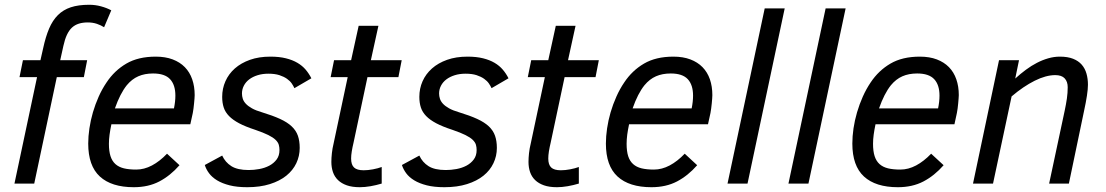

<svg xmlns="http://www.w3.org/2000/svg" viewBox="-20 -762 4589 797"><path d="M412.1 -648.9Q399.4 -657.2 382.1 -663.1Q364.7 -668.9 344.2 -668.9Q323.7 -668.9 307.4 -663.8Q291 -658.7 278.8 -647.5Q266.6 -636.2 257.8 -617.4Q249 -598.6 243.2 -571.8L230 -512.2H341.8L328.1 -441.9H215.8L122.1 0H40L133.8 -441.9H61L75.2 -512.2H147.9L159.2 -562Q169.4 -609.4 183.8 -643.3Q198.2 -677.2 220.2 -699.2Q242.2 -721.2 273.7 -731.7Q305.2 -742.2 350.1 -742.2Q375.5 -742.2 398.9 -735.8Q422.4 -729.5 441.9 -719.2Z M442.4 -246.1Q437.5 -223.1 434.8 -203.1Q432.1 -183.1 432.1 -165Q432.1 -134.3 438.7 -113.8Q445.3 -93.3 459.2 -80.8Q473.1 -68.4 494.4 -63.2Q515.6 -58.1 545.4 -58.1Q578.6 -58.1 610.8 -75.2Q643.1 -92.3 673.3 -124L725.1 -76.2Q687 -32.7 641.4 -8.8Q595.7 15.1 535.2 15.1Q442.9 15.1 394.5 -29.3Q346.2 -73.7 346.2 -166Q346.2 -195.8 351.1 -229Q356 -262.2 365.7 -295.7Q375.5 -329.1 389.6 -360.8Q403.8 -392.6 422.4 -419.9Q455.1 -469.2 504.4 -498Q553.7 -526.9 626.5 -526.9Q666.5 -526.9 696.8 -515.4Q727.1 -503.9 747.3 -483.2Q767.6 -462.4 777.8 -432.9Q788.1 -403.3 788.1 -367.2Q788.1 -362.3 787.4 -353Q786.6 -343.8 785.6 -333Q784.7 -322.3 783.2 -311.5Q781.7 -300.8 780.3 -293L770 -246.1ZM702.1 -312Q708 -340.3 708 -365.2Q708 -409.7 686 -433.3Q664.1 -457 615.2 -457Q580.6 -457 554 -445.3Q527.3 -433.6 506.3 -408.2Q478.5 -373.5 457 -312Z M902.3 -116.2Q915 -88.4 940.4 -72.3Q965.8 -56.2 1012.2 -56.2Q1033.7 -56.2 1056.4 -60.3Q1079.1 -64.5 1097.7 -74.2Q1116.2 -84 1128.2 -99.9Q1140.1 -115.7 1140.1 -139.2Q1140.1 -150.9 1137.2 -161.1Q1134.3 -171.4 1124 -181.4Q1113.8 -191.4 1093.8 -201.4Q1073.7 -211.4 1039.6 -223.1Q999 -236.3 972.7 -250.2Q946.3 -264.2 930.7 -280.3Q915 -296.4 908.7 -315.7Q902.3 -335 902.3 -359.9Q902.3 -394.5 915.8 -424.8Q929.2 -455.1 954.8 -477.8Q980.5 -500.5 1017.6 -513.7Q1054.7 -526.9 1102.5 -526.9Q1139.2 -526.9 1166.7 -520Q1194.3 -513.2 1214.6 -501.2Q1234.9 -489.3 1248.8 -472.9Q1262.7 -456.5 1272.5 -437L1202.1 -396Q1198.2 -404.8 1191.2 -415.3Q1184.1 -425.8 1171.4 -434.8Q1158.7 -443.8 1139.9 -450Q1121.1 -456.1 1094.2 -456.1Q1069.3 -456.1 1049.1 -449.7Q1028.8 -443.4 1014.4 -432.4Q1000 -421.4 992.2 -406.2Q984.4 -391.1 984.4 -374Q984.4 -362.8 987.8 -352.1Q991.2 -341.3 1000.5 -331.3Q1009.8 -321.3 1025.9 -312.3Q1042 -303.2 1067.4 -295.9Q1112.3 -282.2 1142.6 -268.3Q1172.9 -254.4 1190.9 -237.3Q1209 -220.2 1216.6 -198.5Q1224.1 -176.8 1224.1 -147.9Q1224.1 -114.3 1210 -84.5Q1195.8 -54.7 1168.5 -32.7Q1141.1 -10.7 1100.3 2.2Q1059.6 15.1 1006.3 15.1Q963.9 15.1 933.1 7.3Q902.3 -0.5 881.1 -13.4Q859.9 -26.4 847.7 -43Q835.4 -59.6 830.1 -77.1Z M1564.5 0Q1542 6.8 1518.1 11Q1494.1 15.1 1473.6 15.1Q1441.9 15.1 1419.7 7.3Q1397.5 -0.5 1383.1 -14.4Q1368.7 -28.3 1362.1 -47.6Q1355.5 -66.9 1355.5 -89.8Q1355.5 -106.4 1357.7 -126.5Q1359.9 -146.5 1364.7 -166L1423.3 -441.9H1352.5L1366.7 -512.2H1437.5L1468.8 -654.8H1550.8L1519.5 -512.2H1647.5L1633.8 -441.9H1505.4L1447.8 -170.9Q1442.9 -150.4 1440.2 -133.5Q1437.5 -116.7 1437.5 -104Q1437.5 -78.1 1449.7 -66.7Q1461.9 -55.2 1489.7 -55.2Q1498.5 -55.2 1508.3 -56.2Q1518.1 -57.1 1528.1 -59.1Q1538.1 -61 1547.6 -63.5Q1557.1 -65.9 1564.5 -68.8Z M1720.7 -116.2Q1733.4 -88.4 1758.8 -72.3Q1784.2 -56.2 1830.6 -56.2Q1852.1 -56.2 1874.8 -60.3Q1897.5 -64.5 1916 -74.2Q1934.6 -84 1946.5 -99.9Q1958.5 -115.7 1958.5 -139.2Q1958.5 -150.9 1955.6 -161.1Q1952.6 -171.4 1942.4 -181.4Q1932.1 -191.4 1912.1 -201.4Q1892.1 -211.4 1857.9 -223.1Q1817.4 -236.3 1791 -250.2Q1764.6 -264.2 1749 -280.3Q1733.4 -296.4 1727.1 -315.7Q1720.7 -335 1720.7 -359.9Q1720.7 -394.5 1734.1 -424.8Q1747.6 -455.1 1773.2 -477.8Q1798.8 -500.5 1835.9 -513.7Q1873 -526.9 1920.9 -526.9Q1957.5 -526.9 1985.1 -520Q2012.7 -513.2 2033 -501.2Q2053.2 -489.3 2067.1 -472.9Q2081.1 -456.5 2090.8 -437L2020.5 -396Q2016.6 -404.8 2009.5 -415.3Q2002.4 -425.8 1989.7 -434.8Q1977.1 -443.8 1958.3 -450Q1939.5 -456.1 1912.6 -456.1Q1887.7 -456.1 1867.4 -449.7Q1847.2 -443.4 1832.8 -432.4Q1818.4 -421.4 1810.5 -406.2Q1802.7 -391.1 1802.7 -374Q1802.7 -362.8 1806.2 -352.1Q1809.6 -341.3 1818.8 -331.3Q1828.1 -321.3 1844.2 -312.3Q1860.4 -303.2 1885.7 -295.9Q1930.7 -282.2 1960.9 -268.3Q1991.2 -254.4 2009.3 -237.3Q2027.3 -220.2 2034.9 -198.5Q2042.5 -176.8 2042.5 -147.9Q2042.5 -114.3 2028.3 -84.5Q2014.2 -54.7 1986.8 -32.7Q1959.5 -10.7 1918.7 2.2Q1877.9 15.1 1824.7 15.1Q1782.2 15.1 1751.5 7.3Q1720.7 -0.5 1699.5 -13.4Q1678.2 -26.4 1666 -43Q1653.8 -59.6 1648.4 -77.1Z M2382.8 0Q2360.4 6.8 2336.4 11Q2312.5 15.1 2292 15.1Q2260.3 15.1 2238 7.3Q2215.8 -0.5 2201.4 -14.4Q2187 -28.3 2180.4 -47.6Q2173.8 -66.9 2173.8 -89.8Q2173.8 -106.4 2176 -126.5Q2178.2 -146.5 2183.1 -166L2241.7 -441.9H2170.9L2185.1 -512.2H2255.9L2287.1 -654.8H2369.1L2337.9 -512.2H2465.8L2452.1 -441.9H2323.7L2266.1 -170.9Q2261.2 -150.4 2258.5 -133.5Q2255.9 -116.7 2255.9 -104Q2255.9 -78.1 2268.1 -66.7Q2280.3 -55.2 2308.1 -55.2Q2316.9 -55.2 2326.7 -56.2Q2336.4 -57.1 2346.4 -59.1Q2356.4 -61 2366 -63.5Q2375.5 -65.9 2382.8 -68.8Z M2591.3 -246.1Q2586.4 -223.1 2583.7 -203.1Q2581.1 -183.1 2581.1 -165Q2581.1 -134.3 2587.6 -113.8Q2594.2 -93.3 2608.2 -80.8Q2622.1 -68.4 2643.3 -63.2Q2664.6 -58.1 2694.3 -58.1Q2727.5 -58.1 2759.8 -75.2Q2792 -92.3 2822.3 -124L2874 -76.2Q2835.9 -32.7 2790.3 -8.8Q2744.6 15.1 2684.1 15.1Q2591.8 15.1 2543.5 -29.3Q2495.1 -73.7 2495.1 -166Q2495.1 -195.8 2500 -229Q2504.9 -262.2 2514.6 -295.7Q2524.4 -329.1 2538.6 -360.8Q2552.7 -392.6 2571.3 -419.9Q2604 -469.2 2653.3 -498Q2702.6 -526.9 2775.4 -526.9Q2815.4 -526.9 2845.7 -515.4Q2876 -503.9 2896.2 -483.2Q2916.5 -462.4 2926.8 -432.9Q2937 -403.3 2937 -367.2Q2937 -362.3 2936.3 -353Q2935.5 -343.8 2934.6 -333Q2933.6 -322.3 2932.1 -311.5Q2930.7 -300.8 2929.2 -293L2918.9 -246.1ZM2851.1 -312Q2856.9 -340.3 2856.9 -365.2Q2856.9 -409.7 2835 -433.3Q2813 -457 2764.2 -457Q2729.5 -457 2702.9 -445.3Q2676.3 -433.6 2655.3 -408.2Q2627.4 -373.5 2606 -312Z M3000 0 3154.3 -727.1H3237.3L3083 0Z M3252.9 0 3407.2 -727.1H3490.2L3335.9 0Z M3614.3 -246.1Q3609.4 -223.1 3606.7 -203.1Q3604 -183.1 3604 -165Q3604 -134.3 3610.6 -113.8Q3617.2 -93.3 3631.1 -80.8Q3645 -68.4 3666.3 -63.2Q3687.5 -58.1 3717.3 -58.1Q3750.5 -58.1 3782.7 -75.2Q3814.9 -92.3 3845.2 -124L3897 -76.2Q3858.9 -32.7 3813.2 -8.8Q3767.6 15.1 3707 15.1Q3614.7 15.1 3566.4 -29.3Q3518.1 -73.7 3518.1 -166Q3518.1 -195.8 3522.9 -229Q3527.8 -262.2 3537.6 -295.7Q3547.4 -329.1 3561.5 -360.8Q3575.7 -392.6 3594.2 -419.9Q3627 -469.2 3676.3 -498Q3725.6 -526.9 3798.3 -526.9Q3838.4 -526.9 3868.7 -515.4Q3898.9 -503.9 3919.2 -483.2Q3939.5 -462.4 3949.7 -432.9Q3960 -403.3 3960 -367.2Q3960 -362.3 3959.2 -353Q3958.5 -343.8 3957.5 -333Q3956.5 -322.3 3955.1 -311.5Q3953.6 -300.8 3952.1 -293L3941.9 -246.1ZM3874 -312Q3879.9 -340.3 3879.9 -365.2Q3879.9 -409.7 3857.9 -433.3Q3835.9 -457 3787.1 -457Q3752.4 -457 3725.8 -445.3Q3699.2 -433.6 3678.2 -408.2Q3650.4 -373.5 3628.9 -312Z M4335 0 4399.4 -301.8Q4405.3 -329.6 4408.7 -353Q4412.1 -376.5 4412.1 -399.9Q4412.1 -422.9 4399.7 -436.5Q4387.2 -450.2 4360.4 -450.2Q4321.8 -450.2 4274.9 -426.8Q4228 -403.3 4179.2 -361.8L4102.1 0H4019L4127 -512.2H4210L4194.3 -436Q4215.8 -455.6 4238.5 -472.4Q4261.2 -489.3 4284.4 -501.2Q4307.6 -513.2 4331.5 -520Q4355.5 -526.9 4379.4 -526.9Q4412.1 -526.9 4434.3 -518.1Q4456.5 -509.3 4470.2 -493.7Q4483.9 -478 4490 -456.5Q4496.1 -435.1 4496.1 -410.2Q4496.1 -392.1 4491.9 -364.7Q4487.8 -337.4 4480 -301.8L4417 0Z"/></svg>

Font: Lorenzo Sans
Style: Italic
Weight: 400
Italic angle: -12°
Foundry: Intel Corporation
Version: Version 1.00; ttfautohint (v1.5)